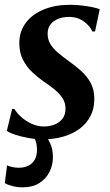

<svg xmlns="http://www.w3.org/2000/svg" viewBox="-28 -570 460 800"><path d="M368 -439H356.5Q348.5 -460 322.5 -479.8Q296.5 -499.5 259 -499.5Q235 -499.5 215 -491.8Q195 -484 183 -469Q171 -454 170.5 -431.5Q170 -407.5 181 -388.2Q192 -369 212 -351.8Q232 -334.5 257 -316.5Q285.5 -296.5 310 -274.5Q334.5 -252.5 349.8 -224.5Q365 -196.5 365 -157.5Q365 -116.5 348.2 -85Q331.5 -53.5 302 -32.2Q272.5 -11 233.8 -0.2Q195 10.5 151 10.5Q122.5 10.5 91.2 5Q60 -0.5 35.2 -8.8Q10.5 -17 0.5 -25L22.5 -116H32Q42 -99 61 -82Q80 -65 104.5 -54Q129 -43 155 -43Q178 -43 198.5 -50.8Q219 -58.5 232 -75Q245 -91.5 245 -117.5Q245 -141.5 232.8 -160.5Q220.5 -179.5 199.8 -196.8Q179 -214 153 -231Q130 -247 106.8 -268.8Q83.5 -290.5 68 -320.2Q52.5 -350 52.5 -390Q52.5 -439 79.5 -475Q106.5 -511 154.2 -530.5Q202 -550 263.5 -550Q289 -550 314 -547Q339 -544 358.8 -539.8Q378.5 -535.5 387.5 -531.5ZM66.5 210.5Q45.5 210.5 25 205.5Q4.5 200.5 -8 193L1.5 119Q9.5 123 23 126Q36.5 129 51.5 129Q75 128.5 91.5 119.8Q108 111 116.8 95Q125.5 79 126 58Q126.5 32 120 16Q113.5 0 107 -12.5L135.5 -14.5L156 -12.5Q170.5 4 181.5 28.2Q192.5 52.5 192.5 85Q192.5 118 178 146.8Q163.5 175.5 135.5 193Q107.5 210.5 66.5 210.5Z"/></svg>

Font: Merriweather 60pt SemiBold
Style: Italic
Weight: 600
Italic angle: -7.8°
Version: Version 2.101